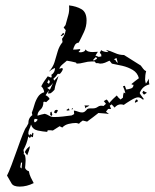

<svg xmlns="http://www.w3.org/2000/svg" viewBox="-20 -643 574 712"><path d="M53 49Q30 49 23 37.5Q16 26 6 8Q12 -3 22.5 -30.5Q33 -58 44 -89.5Q55 -121 64.5 -145Q74 -169 78 -172L85 -185Q85 -206 100 -216L98 -225Q103 -238 107.5 -254Q112 -270 120.5 -283.5Q129 -297 144 -301Q142 -315 133 -323Q138 -333 144 -342Q150 -351 157 -360L170 -355L172 -361L170 -365Q184 -374 184 -391Q177 -388 171.5 -384.5Q166 -381 161 -377Q176 -393 182 -412Q188 -431 193.5 -451Q199 -471 212 -487L210 -499Q221 -513 224 -532H223L216 -541L223 -550Q228 -570 233 -586Q238 -602 236 -623Q263 -620 282 -609Q301 -598 301 -567Q301 -545 291.5 -524.5Q282 -504 272 -485Q262 -484 257.5 -475.5Q253 -467 251 -459Q257 -459 263.5 -459.5Q270 -460 276 -461L278 -458L271 -450L279 -449Q284 -449 290 -451.5Q296 -454 297 -460Q301 -454 308 -452Q315 -450 323 -450Q328 -450 333.5 -450.5Q339 -451 343 -451L334 -437L346 -432L356 -434L355 -442L350 -447L355 -457Q365 -450 379 -450H382L373 -458Q390 -454 406 -446.5Q422 -439 440 -439L502 -400Q507 -394 511 -388Q515 -382 522 -379Q520 -372 519 -364Q518 -356 518 -348Q518 -345 519 -340.5Q520 -336 521 -333Q525 -338 527.5 -343Q530 -348 533 -352Q532 -349 532 -344Q532 -338 534 -330Q508 -324 498 -298Q501 -292 505.5 -286.5Q510 -281 514 -275L509 -274Q506 -277 501.5 -279.5Q497 -282 492 -282Q483 -282 465 -271Q447 -260 439 -254Q433 -256 428 -256Q415 -256 405 -244L394 -256L387 -251L392 -239H381L373 -229L384 -220Q374 -222 364.5 -222.5Q355 -223 345 -224Q335 -216 324.5 -208Q314 -200 303 -192L287 -196Q284 -194 280 -191Q276 -188 273 -184Q270 -185 267 -186Q264 -187 262 -187Q249 -187 234.5 -183.5Q220 -180 211 -170L201 -175L176 -159Q172 -160 167 -160Q162 -160 157 -160L155 -154Q139 -155 120 -159Q101 -163 95 -181Q93 -173 89 -164.5Q85 -156 85 -148L88 -140L92 -146L98 -142V-145L101 -151L104 -149L102 -134L95 -137L91 -131L85 -137Q80 -111 67 -87L69 -75L67 -72Q72 -71 73.5 -63.5Q75 -56 75 -47Q75 -39 74 -31.5Q73 -24 73 -20Q77 -11 87 -8Q89 4 94 14.5Q99 25 105 36Q79 49 53 49ZM207 -509 205 -510 214 -521 218 -518 216 -514ZM327 -418 340 -425 336 -432 326 -422ZM417 -409 412 -428 404 -424H402L410 -418V-416ZM180 -209Q197 -209 213.5 -211Q230 -213 246 -215L255 -220L254 -233Q262 -232 269.5 -229Q277 -226 284 -226Q291 -226 296 -230.5Q301 -235 304 -239Q309 -241 314 -241Q319 -241 324 -241Q335 -241 343 -247Q351 -253 364 -250L373 -258L365 -268L375 -274Q381 -270 385 -261Q398 -276 413 -289Q418 -281 427 -274L436 -281V-283Q436 -291 439 -300L445 -297Q442 -311 436 -323L443 -325L448 -311Q457 -312 466 -315Q475 -318 475 -329Q473 -328 471 -329Q469 -330 467 -331Q480 -342 495 -353Q490 -373 472.5 -383.5Q455 -394 433.5 -399Q412 -404 395 -407L386 -418Q378 -414 369.5 -410.5Q361 -407 351 -407Q349 -407 347 -408Q345 -409 343 -409H336L331 -415H319Q306 -415 291.5 -411Q277 -407 263 -407L264 -409L261 -411H262Q253 -413 244.5 -415Q236 -417 228 -418Q222 -413 212 -404.5Q202 -396 200 -388L211 -391L213 -386Q210 -377 202 -369H194Q191 -364 187 -359.5Q183 -355 178 -351L181 -344L197 -361Q193 -348 188.5 -336Q184 -324 182 -310Q178 -306 175 -303Q172 -300 167 -297L158 -296L161 -308L149 -290Q160 -285 164 -276L151 -264L146 -266L141 -265Q141 -246 130 -236.5Q119 -227 119 -214Q126 -216 132.5 -218Q139 -220 146 -221Q154 -219 162 -214Q170 -209 180 -209ZM160 -333H162L165 -340L161 -348L155 -337ZM165 -310 177 -336Q173 -330 167.5 -325Q162 -320 155 -317ZM514 -292 508 -299 511 -306 525 -299ZM481 -262 480 -265 484 -273 488 -274 491 -270V-267ZM295 -241 296 -246 293 -252H312L305 -247H303ZM244 -238 250 -242 251 -238ZM229 -233 226 -235 235 -241 238 -234ZM186 -223 180 -226 184 -234 191 -236 195 -233 189 -223ZM171 -213 166 -217 167 -227 171 -229 174 -217ZM109 -189 114 -192 120 -199 115 -202H108L106 -194ZM81 -67 72 -79Q75 -86 80 -91.5Q85 -97 91 -101Q90 -92 87 -83.5Q84 -75 81 -67ZM60 -18 62 -40H58L55 -23Z"/></svg>

Font: Kolker Brush
Style: Regular
Weight: 400
Designer: Robert E. Leuschke
Foundry: Robert E. Leuschke
Version: Version 1.010; ttfautohint (v1.8.3)